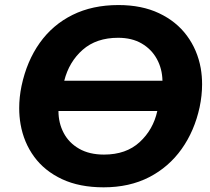

<svg xmlns="http://www.w3.org/2000/svg" viewBox="-20 -748 854 780"><path d="M401 13Q303 13 232 -20.2Q161 -53.5 118.8 -111.2Q76.5 -169 63.5 -243.5Q58 -275.5 58 -309Q58 -353 67.5 -399Q89 -500 141.5 -573.8Q194 -647.5 274.8 -687.5Q355.5 -727.5 461 -727.5Q556 -727.5 626.2 -694.2Q696.5 -661 739.2 -603.2Q782 -545.5 795.5 -471Q801 -439 801 -405.5Q801 -360.5 791 -312.5Q770 -216 718 -142.8Q666 -69.5 586 -28.2Q506 13 401 13ZM460 -594.5Q371.5 -594.5 316 -545.8Q260.5 -497 241 -420H640Q639 -469 617.2 -508.5Q595.5 -548 555.8 -571.2Q516 -594.5 460 -594.5ZM402.5 -120Q492.5 -120 547.5 -170.8Q602.5 -221.5 619 -297H217.5Q217.5 -248 238.8 -207.8Q260 -167.5 301.5 -143.8Q343 -120 402.5 -120Z"/></svg>

Font: Heraclito
Style: Bold Italic
Weight: 700
Italic angle: -12°
Designer: Kostas Bartsokas (font) & Cristiano Sobral (main changes)
Foundry: Kostas Bartsokas (font) & Cristiano Sobral (main changes)
Version: Version 1.00;July 8, 2020;FontCreator 13.0.0.2655 64-bit